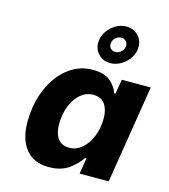

<svg xmlns="http://www.w3.org/2000/svg" viewBox="-119 -897 880 1000"><g transform="rotate(15 321.5 -397.0)"><path d="M69 -189Q69 -287 103 -367.5Q137 -448 196 -494Q255 -540 327 -540Q394 -540 426 -510.5Q458 -481 466 -451H474L487 -529H643L558 0H401L415 -85H407Q385 -51 343.5 -21Q302 9 236 9Q155 9 112 -44Q69 -97 69 -189ZM448 -310Q448 -356 428 -385.5Q408 -415 364 -415Q327 -415 296.5 -389.5Q266 -364 248.5 -319.5Q231 -275 231 -221Q231 -174 251 -145Q271 -116 315 -116Q351 -116 381.5 -142Q412 -168 430 -212.5Q448 -257 448 -310ZM318 -684Q318 -714 335 -741.5Q352 -769 380 -786Q408 -803 439 -803Q477 -803 502 -778Q527 -753 527 -716Q527 -686 510 -658.5Q493 -631 464.5 -614Q436 -597 406 -597Q368 -597 343 -622Q318 -647 318 -684ZM463 -707Q463 -721 453 -730.5Q443 -740 429 -740Q410 -740 396 -726Q382 -712 382 -693Q382 -679 391.5 -669.5Q401 -660 416 -660Q434 -660 448.5 -674Q463 -688 463 -707Z"/></g></svg>

Font: Be Vietnam ExtraBold
Style: Italic
Weight: 800
Italic angle: -9.778°
Designer: Gabriel Lam
Foundry: TypeRant
Version: Version 3.000